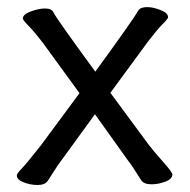

<svg xmlns="http://www.w3.org/2000/svg" viewBox="-20 -509 539 546"><path d="M86.9 17.1Q66.9 17.1 47.4 9.5Q27.8 2 27.8 -9.8Q27.8 -15.6 40.5 -28.3Q53.2 -41 95.2 -94.2L206.1 -244.1L101.1 -388.2Q80.1 -416 62.5 -434.1Q44.9 -452.1 44.9 -456.1Q44.9 -468.3 67.9 -476.6Q90.8 -484.9 107.9 -484.9Q127 -484.9 131.8 -474.1Q140.6 -456.1 251 -305.2Q360.8 -456.1 374 -480Q379.9 -488.8 398.9 -488.8Q415 -488.8 436.5 -480.5Q458 -472.2 458 -460Q458 -456.1 442.4 -440.4Q426.8 -424.8 401.9 -392.1L293.9 -245.1L403.8 -96.2Q416 -80.1 443.1 -49.6Q470.2 -19 470.2 -13.2Q470.2 0 450.2 7.6Q430.2 15.1 411.1 15.1Q389.2 15.1 381.6 3.7Q374 -7.8 363 -25.4Q352.1 -43 342.8 -54.2L250 -184.1L153.8 -51.8Q145 -40.5 134.5 -23.7Q124 -6.8 116 5.1Q107.9 17.1 86.9 17.1Z"/></svg>

Font: LXGW WenKai Screen R
Style: Regular
Weight: 400
Designer: Fontworks Inc.
Version: Version 1.235;May 31, 2022